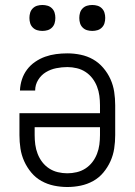

<svg xmlns="http://www.w3.org/2000/svg" viewBox="-20 -742 540 770"><path d="M250 8Q223 8 196.5 2.5Q170 -3 146.5 -16Q123 -29 105.5 -50Q88 -71 77 -95.5Q66 -120 62 -146.5Q58 -173 58 -200V-288H381V-320Q381 -339 378.5 -358Q376 -377 369 -395Q362 -413 350.5 -428Q339 -443 323 -453.5Q307 -464 288 -468.5Q269 -473 250 -473Q228 -473 205.5 -468.5Q183 -464 164 -452.5Q145 -441 133 -421.5Q121 -402 121 -379H60Q61 -402 68 -423.5Q75 -445 88.5 -463Q102 -481 121 -494Q140 -507 161 -514.5Q182 -522 204.5 -525Q227 -528 250 -528Q277 -528 303.5 -522.5Q330 -517 353 -504Q376 -491 394 -470Q412 -449 423 -424.5Q434 -400 438 -373.5Q442 -347 442 -320V-200Q442 -173 438 -146.5Q434 -120 423 -95.5Q412 -71 394.5 -50Q377 -29 353.5 -16Q330 -3 303.5 2.5Q277 8 250 8ZM250 -47Q269 -47 288 -51.5Q307 -56 323 -66.5Q339 -77 350.5 -92Q362 -107 369 -125Q376 -143 378.5 -162Q381 -181 381 -200V-232H119V-200Q119 -181 121.5 -162Q124 -143 131 -125Q138 -107 149.5 -92Q161 -77 177 -66.5Q193 -56 212 -51.5Q231 -47 250 -47ZM350 -618Q339 -618 329 -621Q319 -624 311.5 -631.5Q304 -639 301 -649Q298 -659 298 -670Q298 -681 301 -691Q304 -701 311.5 -708.5Q319 -716 329 -719Q339 -722 350 -722Q361 -722 371 -719Q381 -716 388.5 -708.5Q396 -701 399 -691Q402 -681 402 -670Q402 -659 399 -649Q396 -639 388.5 -631.5Q381 -624 371 -621Q361 -618 350 -618ZM150 -618Q139 -618 129 -621Q119 -624 111.5 -631.5Q104 -639 101 -649Q98 -659 98 -670Q98 -681 101 -691Q104 -701 111.5 -708.5Q119 -716 129 -719Q139 -722 150 -722Q161 -722 171 -719Q181 -716 188.5 -708.5Q196 -701 199 -691Q202 -681 202 -670Q202 -659 199 -649Q196 -639 188.5 -631.5Q181 -624 171 -621Q161 -618 150 -618Z"/></svg>

Font: Iosevka Term Curly Light
Style: Regular
Weight: 300
Designer: Belleve Invis
Foundry: Belleve Invis
Version: Version 32.3.0